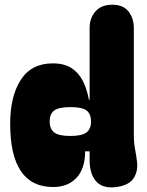

<svg xmlns="http://www.w3.org/2000/svg" viewBox="-20 -791 621 812"><path d="M205 0Q23 0 23 -268Q23 -384 68 -453.5Q113 -523 203 -523Q252 -523 282.5 -503Q313 -483 330.5 -448.5Q348 -414 356 -369L359 -370V-673Q359 -714 383.5 -742.5Q408 -771 455 -771Q501 -771 523.5 -742.5Q546 -714 546 -671V-221Q546 -187 551.5 -158.5Q557 -130 560 -102Q563 -64 544.5 -36.5Q526 -9 479 -1Q418 9 388.5 -22Q359 -53 359 -114V-151H340Q340 -78 303.5 -39Q267 0 205 0ZM190 -277Q190 -246 209 -231Q228 -216 277 -216Q327 -216 346 -231Q365 -246 365 -277Q365 -309 346.5 -323.5Q328 -338 278 -338Q228 -338 209 -323.5Q190 -309 190 -277Z"/></svg>

Font: Bagel Fat One
Style: Regular
Weight: 400
Designer: Kyung-won Kim
Foundry: JAMO
Version: Version 1.000; ttfautohint (v1.8.4.7-5d5b);gftools[0.9.28]